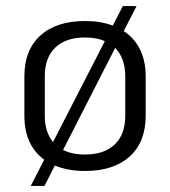

<svg xmlns="http://www.w3.org/2000/svg" viewBox="-20 -550 558 630"><path d="M458 -300V-170Q458 -84 405.5 -36.5Q353 11 259 11Q202 11 160 -7L126 60H81L125 -26Q60 -74 60 -170V-300Q60 -386 112.5 -433.5Q165 -481 259 -481Q311 -481 350 -466L383 -530H428L386 -448Q421 -425 439.5 -387.5Q458 -350 458 -300ZM154 -84 324 -415Q297 -427 259 -427Q196 -427 161.5 -394Q127 -361 127 -300V-170Q127 -117 154 -84ZM391 -300Q391 -358 358 -393L187 -58Q216 -43 259 -43Q322 -43 356.5 -76Q391 -109 391 -170Z"/></svg>

Font: KoHo
Style: Regular
Weight: 400
Version: Version 1.000; ttfautohint (v1.6)